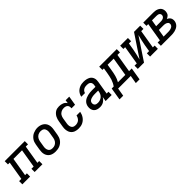

<svg xmlns="http://www.w3.org/2000/svg" viewBox="332 -1955 3528 3528"><g transform="rotate(-45 2095.5 -191.0)"><path d="M-9 0V-84H49L109 -446H63V-530H584V-446H526L466 -84H513V0H311V-84H369L429 -446H206L146 -84H193V0Z M854 8Q823 8 793 2Q763 -4 737.5 -19Q712 -34 694.5 -57.5Q677 -81 668.5 -109.5Q660 -138 660.5 -169Q661 -200 666 -231L684 -341Q688 -368 697.5 -395Q707 -422 724 -445.5Q741 -469 764 -488Q787 -507 813.5 -518Q840 -529 867 -535Q894 -541 922 -541Q953 -541 982.5 -533.5Q1012 -526 1037 -511Q1062 -496 1080 -472.5Q1098 -449 1106.5 -420.5Q1115 -392 1115 -361Q1115 -330 1109 -299L1091 -189Q1087 -162 1077.5 -135.5Q1068 -109 1051.5 -85Q1035 -61 1012 -42.5Q989 -24 962.5 -12.5Q936 -1 908.5 3.5Q881 8 854 8ZM855 -76Q872 -76 889 -79Q906 -82 922 -90Q938 -98 951 -110.5Q964 -123 973.5 -138Q983 -153 988.5 -169.5Q994 -186 997 -203L1015 -313Q1018 -330 1018.5 -347.5Q1019 -365 1015.5 -381.5Q1012 -398 1004 -412.5Q996 -427 982.5 -436.5Q969 -446 952 -450Q935 -454 918 -454Q901 -454 884.5 -450.5Q868 -447 852 -439Q836 -431 823 -418.5Q810 -406 801 -391Q792 -376 786.5 -360Q781 -344 778 -327L760 -217Q757 -200 756.5 -182.5Q756 -165 759.5 -149Q763 -133 771 -118.5Q779 -104 792 -94Q805 -84 821.5 -80Q838 -76 855 -76Q855 -76 855 -76Q855 -76 855 -76Z M1453 8Q1430 8 1407 5Q1384 2 1363 -6Q1342 -14 1324.5 -27Q1307 -40 1294 -57.5Q1281 -75 1273.5 -95.5Q1266 -116 1262.5 -138.5Q1259 -161 1260.5 -184.5Q1262 -208 1266 -231L1284 -341Q1288 -366 1295 -390Q1302 -414 1314 -437Q1326 -460 1344 -480Q1362 -500 1384 -514Q1406 -528 1431.5 -533Q1457 -538 1481 -538Q1504 -538 1527 -534Q1550 -530 1570.5 -521.5Q1591 -513 1608 -498.5Q1625 -484 1636 -465L1646 -530H1740L1710 -349H1617Q1620 -371 1616 -392Q1612 -413 1598 -427.5Q1584 -442 1563.5 -448Q1543 -454 1522 -454Q1505 -454 1488 -451Q1471 -448 1455 -440Q1439 -432 1425 -420Q1411 -408 1401.5 -392.5Q1392 -377 1386.5 -360.5Q1381 -344 1378 -327L1360 -217Q1357 -200 1356.5 -182.5Q1356 -165 1359 -149Q1362 -133 1370 -118.5Q1378 -104 1390.5 -94Q1403 -84 1419.5 -80Q1436 -76 1453 -76Q1476 -76 1500 -83Q1524 -90 1543 -106.5Q1562 -123 1573.5 -145Q1585 -167 1590 -191H1685Q1680 -164 1670 -138Q1660 -112 1644 -88.5Q1628 -65 1606.5 -46Q1585 -27 1559.5 -14.5Q1534 -2 1507 3Q1480 8 1453 8Z M2006 8Q1971 8 1938.5 -1.5Q1906 -11 1884 -35Q1862 -59 1855 -92.5Q1848 -126 1854 -161Q1858 -188 1871.5 -213.5Q1885 -239 1907 -257.5Q1929 -276 1955.5 -287.5Q1982 -299 2009 -305.5Q2036 -312 2063 -314.5Q2090 -317 2117 -317H2208L2215 -359Q2218 -380 2213 -399.5Q2208 -419 2193.5 -432Q2179 -445 2159 -449.5Q2139 -454 2118 -454Q2098 -454 2078 -450.5Q2058 -447 2040 -437Q2022 -427 2008.5 -410Q1995 -393 1991 -372H1895Q1900 -397 1910.5 -420Q1921 -443 1937.5 -463Q1954 -483 1976 -498Q1998 -513 2021.5 -522Q2045 -531 2069.5 -534.5Q2094 -538 2118 -538Q2139 -538 2159.5 -536Q2180 -534 2199.5 -528.5Q2219 -523 2236.5 -514.5Q2254 -506 2268.5 -493Q2283 -480 2293 -463Q2303 -446 2308 -426.5Q2313 -407 2312.5 -386.5Q2312 -366 2309 -345L2266 -84H2313V0H2155L2170 -90Q2157 -68 2139.5 -49Q2122 -30 2100 -16.5Q2078 -3 2054 2.5Q2030 8 2006 8ZM2032 -76Q2060 -76 2087.5 -84.5Q2115 -93 2137.5 -112Q2160 -131 2173 -157Q2186 -183 2190 -211L2194 -233H2117Q2105 -233 2093 -232.5Q2081 -232 2069 -231Q2057 -230 2045 -227.5Q2033 -225 2021 -221.5Q2009 -218 1997.5 -213.5Q1986 -209 1975.5 -201Q1965 -193 1959 -182Q1953 -171 1951 -159Q1948 -141 1952.5 -124Q1957 -107 1969 -95.5Q1981 -84 1998 -80Q2015 -76 2032 -76Z M2357 159 2397 -84H2449Q2469 -112 2484 -142.5Q2499 -173 2509 -204Q2519 -235 2525.5 -267Q2532 -299 2538 -331L2557 -446H2518V-530H2974V-446H2908L2848 -84H2918L2878 159H2781L2808 0H2480L2453 159ZM2559 -84H2751L2811 -446H2653L2632 -318Q2627 -288 2621 -258Q2615 -228 2607 -198.5Q2599 -169 2587 -140Q2575 -111 2559 -84Z M2991 0V-84H3049L3109 -446H3063V-530H3264V-446H3206L3185 -318Q3176 -263 3162.5 -208.5Q3149 -154 3136 -99L3423 -530H3584V-446H3526L3466 -84H3513V0H3311V-84H3369L3390 -212Q3399 -267 3412.5 -321.5Q3426 -376 3439 -431L3153 0Z M3591 0V-84H3649L3709 -446H3663V-530H3923Q3947 -530 3971 -527Q3995 -524 4016.5 -515.5Q4038 -507 4056.5 -493Q4075 -479 4086 -459Q4097 -439 4100.5 -415Q4104 -391 4100 -367Q4097 -351 4091 -335.5Q4085 -320 4073.5 -307.5Q4062 -295 4047.5 -286.5Q4033 -278 4018 -272Q4037 -263 4052.5 -250.5Q4068 -238 4078.5 -220.5Q4089 -203 4091.5 -181.5Q4094 -160 4091 -139Q4087 -115 4075 -92.5Q4063 -70 4044 -53.5Q4025 -37 4002 -26.5Q3979 -16 3955 -10Q3931 -4 3907.5 -2Q3884 0 3860 0ZM3784 -316H3902Q3912 -316 3923 -317Q3934 -318 3944.5 -320.5Q3955 -323 3965 -327.5Q3975 -332 3984 -339.5Q3993 -347 3998 -357Q4003 -367 4005 -378Q4007 -394 4001.5 -408.5Q3996 -423 3983.5 -431.5Q3971 -440 3955 -443Q3939 -446 3923 -446H3806ZM3746 -84H3860Q3874 -84 3887.5 -85Q3901 -86 3914 -88.5Q3927 -91 3940.5 -95.5Q3954 -100 3966 -108Q3978 -116 3986 -128Q3994 -140 3997 -154Q3999 -167 3995.5 -180Q3992 -193 3983 -202.5Q3974 -212 3962 -217.5Q3950 -223 3937.5 -226.5Q3925 -230 3911 -231Q3897 -232 3884 -232H3771Z"/></g></svg>

Font: Iosevka Curly Slab MdExObl
Style: Regular
Weight: 500
Width: 7
Italic angle: -9°
Monospace: yes
Designer: Belleve Invis
Foundry: Belleve Invis
Version: Version 11.1.0; ttfautohint (v1.8.3)